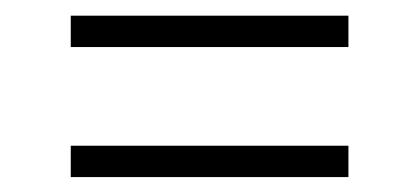

<svg xmlns="http://www.w3.org/2000/svg" viewBox="-20 -348 548 251"><path d="M72.5 -327.5H435.5V-286.5H72.5ZM72.5 -157.5H435.5V-116.5H72.5Z"/></svg>

Font: Newsreader 24pt
Style: Regular
Weight: 400
Designer: Hugues Gentile
Foundry: Production Type
Version: Version 1.003